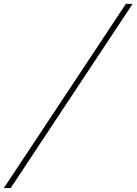

<svg xmlns="http://www.w3.org/2000/svg" viewBox="-50 -800 690 970"><path d="M-30.5 150 586 -780.5H620L4 150Z"/></svg>

Font: Bodoni Moda 9pt
Style: Bold Italic
Weight: 700
Italic angle: -13°
Designer: Owen Earl
Foundry: indestructible type
Version: Version 2.004